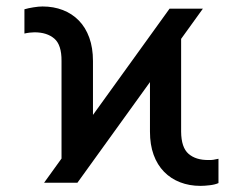

<svg xmlns="http://www.w3.org/2000/svg" viewBox="-20 -573 762 602"><path d="M118.2 0 511.7 -545.9H616.2L222.7 0ZM172.9 -21.5V-381.8Q173.3 -432.1 150.4 -451.9Q127.4 -471.7 87.9 -471.7Q81.5 -471.7 73 -470.7Q64.5 -469.7 56.6 -467.8V-543.9Q68.4 -547.4 84.7 -550Q101.1 -552.7 113.3 -552.7Q147.9 -552.7 177 -541.5Q206.1 -530.3 227.3 -508.5Q248.5 -486.8 260 -454.8Q271.5 -422.9 271.5 -381.8V-110.4ZM608.4 9.8Q573.7 9.8 544.7 -1.5Q515.6 -12.7 494.4 -34.4Q473.1 -56.2 461.7 -87.6Q450.2 -119.1 450.2 -160.2V-434.6L547.9 -524.4V-160.2Q548.3 -110.4 571.3 -90.6Q594.2 -70.8 633.8 -71.3Q640.1 -70.8 648.7 -72Q657.2 -73.2 665 -75.2V1Q654.3 5.9 637.7 7.8Q621.1 9.8 608.4 9.8Z"/></svg>

Font: Inter
Style: Regular
Weight: 400
Designer: Rasmus Andersson
Foundry: rsms
Version: Version 4.000;git-8c9346024